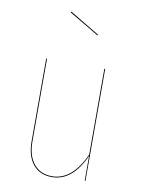

<svg xmlns="http://www.w3.org/2000/svg" viewBox="-85 -805 641 873"><g transform="rotate(10 235.5 -369.0)"><path d="M172.9 -747.1 310.5 -664.6 308.6 -661.1 170.4 -743.2ZM369.6 -517.1V0H366.2V-114.7Q310.1 9.3 215.8 9.3Q159.7 9.3 128.4 -29.1Q97.2 -67.4 97.2 -134.3V-517.1H101.1V-134.3Q101.1 -69.8 131.3 -32.2Q161.6 5.4 215.8 5.4Q308.6 5.4 365.7 -121.1V-517.1Z"/></g></svg>

Font: Fira Sans Compressed Four
Style: Regular
Weight: 100
Width: 1
Designer: Carrois Corporate & Edenspiekermann AG
Foundry: Carrois Corporate GbR & Edenspiekermann AG
Version: Version 4.203;PS 004.203;hotconv 1.0.88;makeotf.lib2.5.64775